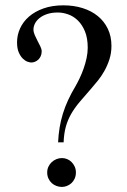

<svg xmlns="http://www.w3.org/2000/svg" viewBox="-20 -698 484 731"><path d="M269 -41.5Q269 -28.3 264.2 -17.8Q259.3 -7.3 251.7 -0.5Q244.1 6.3 234.6 10Q225.1 13.7 215.8 13.7Q205.1 13.7 195.1 10Q185.1 6.3 177.2 -0.7Q169.4 -7.8 164.6 -18.1Q159.7 -28.3 159.7 -41.5Q159.7 -53.2 164.3 -63.2Q168.9 -73.2 176.8 -80.6Q184.6 -87.9 194.6 -92Q204.6 -96.2 215.8 -96.2Q226.1 -96.2 235.6 -92.3Q245.1 -88.4 252.4 -81.1Q259.8 -73.7 264.4 -63.7Q269 -53.7 269 -41.5ZM404.3 -523.4Q404.3 -495.6 396.5 -471.7Q388.7 -447.8 377.2 -427.5Q365.7 -407.2 352.5 -390.9Q339.4 -374.5 328.1 -361.8Q302.2 -332.5 283 -309.6Q263.7 -286.6 250.7 -263.9Q237.8 -241.2 230.7 -215.8Q223.6 -190.4 222.2 -156.2H201.2Q202.6 -185.5 207 -212.4Q211.4 -239.3 219.5 -265.4Q227.5 -291.5 239.5 -317.4Q251.5 -343.3 267.6 -370.1Q274.9 -382.8 283.2 -400.1Q291.5 -417.5 298.3 -436.8Q305.2 -456.1 309.6 -476.6Q314 -497.1 314 -516.1Q314 -552.7 303.5 -578.4Q293 -604 276.4 -620.1Q259.8 -636.2 239.5 -643.3Q219.2 -650.4 200.2 -650.4Q176.8 -650.4 159.4 -644.5Q142.1 -638.7 130.4 -629.2Q118.7 -619.6 113 -608.2Q107.4 -596.7 107.4 -585.9Q107.4 -575.7 112.3 -564.5Q117.2 -553.2 123 -542.2Q128.9 -531.2 133.8 -521Q138.7 -510.7 138.7 -502.4Q138.7 -492.2 135 -484.1Q131.3 -476.1 125.5 -470.7Q119.6 -465.3 112.5 -462.6Q105.5 -460 99.1 -460Q93.8 -460 84.7 -463.1Q75.7 -466.3 66.9 -474.9Q58.1 -483.4 51.5 -498.3Q44.9 -513.2 44.9 -537.1Q44.9 -564.5 56.4 -589.8Q67.9 -615.2 90.3 -634.8Q112.8 -654.3 145.8 -666Q178.7 -677.7 221.2 -677.7Q260.7 -677.7 294.4 -667.2Q328.1 -656.7 352.5 -636.7Q377 -616.7 390.6 -588.1Q404.3 -559.6 404.3 -523.4Z"/></svg>

Font: Doulos SIL APac
Style: Regular
Weight: 400
Designer: Walt Agee, Victor Gaultney, Peter Martin, Debbi Hosken, Becca Hirsbrunner
Foundry: SIL International
Version: Version 5.000